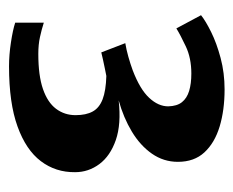

<svg xmlns="http://www.w3.org/2000/svg" viewBox="-67 -876 530 436"><g transform="rotate(90 198.0 -658.0)"><path d="M130.5 -413.5Q104.5 -413.5 76.5 -417.8Q48.5 -422 31.5 -427.5V-492.5Q47 -487.5 64 -483.8Q81 -480 102.5 -480Q151.5 -480 182 -490.5Q212.5 -501 227 -520.2Q241.5 -539.5 241.5 -564.5Q241.5 -588.5 233.2 -603.5Q225 -618.5 205.5 -626Q186 -633.5 152.5 -634.5Q146.5 -633.5 136 -631.2Q125.5 -629 115.2 -626.8Q105 -624.5 99 -623L78 -677.5Q93 -680 109 -684.5Q125 -689 140 -694.5Q183 -711 202.2 -731.8Q221.5 -752.5 221.5 -775Q221 -795 212 -806.2Q203 -817.5 186.5 -822.5Q170 -827.5 147 -827.5Q112 -827.5 85.5 -815Q59 -802.5 44.5 -793.5L14.5 -849.5Q27.5 -860 52.8 -872.5Q78 -885 111.8 -894Q145.5 -903 183 -903Q230 -903 267.2 -891.8Q304.5 -880.5 326 -857.2Q347.5 -834 347.5 -797Q347.5 -764.5 329 -738Q310.5 -711.5 279 -692.5Q247.5 -673.5 208 -662.5Q262 -668.5 298 -656Q334 -643.5 352.5 -618.8Q371 -594 371 -563.5Q371.5 -519.5 346 -485.8Q320.5 -452 267.2 -432.8Q214 -413.5 130.5 -413.5Z"/></g></svg>

Font: Merriweather ExtraBold
Style: Regular
Weight: 800
Version: Version 2.100